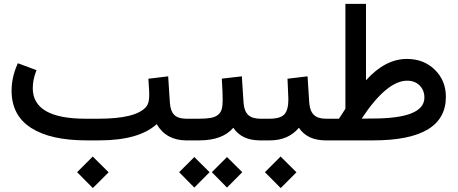

<svg xmlns="http://www.w3.org/2000/svg" viewBox="-20 -718 2340 982"><path d="M377.8 159.2 450.9 86.1 454.4 82.6 457.9 86.1 532 159.7 535.5 163.2 532 166.8 457.9 240.8 454.9 243.8 451.4 240.3 377.8 166.2 374.3 162.7ZM486.1 0H423.2Q238.3 0 138.8 -64Q39.3 -128 39.3 -253.9Q39.3 -320.9 67.5 -385.9L71 -394.5L80.1 -391.4L157.2 -362.7L166.8 -359.2L163.2 -349.6Q147.6 -308.3 147.6 -266.5Q148.1 -110.8 418.1 -110.8H483.6Q677.1 -110.8 728 -172.3Q743.1 -190.4 743.1 -227.7Q743.1 -233.2 743.1 -238.8Q743.1 -244.3 742.8 -250.1Q742.6 -255.9 742.3 -261.2Q742.1 -266.5 741.6 -272.8Q741.1 -279.1 740.8 -283.6Q740.6 -288.2 740.3 -295Q740.1 -301.8 739.5 -305.8L739 -315.4L748.6 -316.4L829.7 -326.4L840.3 -327.5L840.8 -316.9L848.9 -191.9Q851.9 -149.6 871.5 -130.2Q891.2 -110.8 933.5 -110.8H945.1V-100.8V-10.1V0H933.5Q830.2 0 781.4 -83.1Q690.7 0 486.1 0Z M1067 159.2 1137.5 88.7 1141.1 85.1 1144.6 88.7 1215.6 159.2 1219.1 162.7 1215.6 166.2 1144.6 237.8 1141.1 241.3 1137.5 237.8 1067 166.2 1063.5 162.7ZM899.7 159.2 970.3 88.7 973.8 85.1 977.3 88.7 1048.4 159.2 1051.9 162.7 1048.4 166.2 977.3 237.8 973.8 241.3 970.3 237.8 899.7 166.2 896.2 162.7ZM1310.3 0Q1216.1 0 1173.3 -64.5Q1117.9 0 999.5 0H926.4V-10.1V-100.8V-110.8H997Q1034.8 -110.8 1057.4 -114.9Q1080.1 -118.9 1094.2 -130Q1108.3 -141.1 1113.6 -158.4Q1118.9 -175.8 1118.9 -205Q1118.9 -245.8 1114.9 -306.3L1114.4 -315.9L1123.9 -316.9L1206.5 -326.4L1217.1 -327.5L1217.6 -316.9L1225.7 -192.4Q1228.7 -150.1 1249.1 -130.5Q1269.5 -110.8 1311.3 -110.8H1321.9V-100.8V-10.1V0Z M1338.5 159.2 1411.6 86.1 1415.1 82.6 1418.6 86.1 1492.7 159.7 1496.2 163.2 1492.7 166.8 1418.6 240.8 1415.6 243.8 1412.1 240.3 1338.5 166.2 1335 162.7ZM1646.3 0Q1551.6 0 1508.8 -64.5Q1454.4 0 1360.7 0H1302.8V-10.1V-100.8V-110.8H1358.2Q1413.6 -110.8 1434.3 -133Q1454.9 -155.2 1454.9 -210.1Q1454.9 -224.2 1450.9 -305.8L1450.4 -315.4L1459.9 -316.4L1542.6 -326.4L1553.1 -327.5L1553.7 -316.9L1561.7 -192.9Q1564.7 -150.6 1585.1 -130.7Q1605.5 -110.8 1647.4 -110.8H1657.9V-100.8V-10.1V0Z M1885.6 -111.8Q2150.6 -111.8 2150.6 -218.6Q2150.6 -256.4 2126.2 -280.9Q2101.8 -305.3 2062.5 -305.3Q1958.2 -305.3 1829.7 -111.3ZM1851.9 -307.3Q1950.1 -416.6 2061 -416.6Q2147.6 -416.6 2204 -361.2Q2260.5 -305.8 2260.5 -222.7Q2260.5 0 1888.2 0H1638.8V-10.1V-100.8V-110.8H1713.4Q1717.9 -117.9 1729.5 -135.3Q1741.1 -152.6 1746.6 -161.7V-688.2V-698.2H1756.7H1841.8H1851.9V-688.2Z"/></svg>

Font: Vazir FD Medium
Style: Regular
Weight: 500
Foundry: DejaVu fonts team - Redesigned by Saber Rastikerdar
Version: Version 21.10;October 20, 2019;FontCreator 12.0.0.2547 64-bi